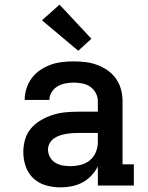

<svg xmlns="http://www.w3.org/2000/svg" viewBox="-20 -804 640 832"><path d="M243 8Q211 8 180 -0.5Q149 -9 125.5 -30.5Q102 -52 91.5 -82.5Q81 -113 81 -145Q81 -173 89 -200.5Q97 -228 115.5 -249Q134 -270 158.5 -284Q183 -298 210 -306.5Q237 -315 265 -317.5Q293 -320 321 -320H404V-365Q404 -384 395 -401Q386 -418 370.5 -428.5Q355 -439 336 -442.5Q317 -446 299 -446Q281 -446 263 -442.5Q245 -439 229.5 -430Q214 -421 204 -405Q194 -389 194 -371Q194 -371 194 -371Q194 -371 194 -371H87Q87 -371 87 -371.5Q87 -372 87 -372Q87 -397 95 -421.5Q103 -446 118 -466Q133 -486 154.5 -500.5Q176 -515 199.5 -523.5Q223 -532 248 -535Q273 -538 299 -538Q324 -538 350 -535Q376 -532 400.5 -523Q425 -514 446.5 -499Q468 -484 483 -462.5Q498 -441 504.5 -416Q511 -391 511 -365V-92H560V0H404V-83Q393 -61 376 -43Q359 -25 337.5 -13.5Q316 -2 291.5 3Q267 8 243 8ZM285 -84Q307 -84 329.5 -89.5Q352 -95 369.5 -109.5Q387 -124 395.5 -145Q404 -166 404 -189V-228H321Q307 -228 293 -227Q279 -226 265 -223.5Q251 -221 238 -216.5Q225 -212 213.5 -204Q202 -196 195 -183Q188 -170 188 -156Q188 -139 196.5 -123.5Q205 -108 219.5 -99Q234 -90 251 -87Q268 -84 285 -84ZM319 -584 162 -716 238 -784 376 -636Z"/></svg>

Font: Iosevka Slab Semibold Extended
Style: Regular
Weight: 600
Width: 7
Monospace: yes
Designer: Belleve Invis
Foundry: Belleve Invis
Version: Version 11.1.0; ttfautohint (v1.8.3)